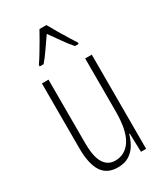

<svg xmlns="http://www.w3.org/2000/svg" viewBox="-193 -844 804 934"><g transform="rotate(-30 209.0 -377.0)"><path d="M348 -529V0H319L316 -104H313Q305 -75 290 -49Q275 -23 249.5 -6.5Q224 10 185 10Q124 10 96 -34Q68 -78 68 -165V-529H105V-174Q105 -96 127 -60.5Q149 -25 190 -25Q247 -25 279 -75.5Q311 -126 311 -233V-529ZM229 -764Q242 -740 260 -709.5Q278 -679 294.5 -652.5Q311 -626 319 -614V-606H298Q277 -630 253.5 -663.5Q230 -697 209 -726Q190 -699 166 -664Q142 -629 122 -606H100V-614Q112 -631 128.5 -658Q145 -685 161.5 -713.5Q178 -742 190 -764Z"/></g></svg>

Font: Noto Sans Devanagari ExtraCondensed ExtraLight
Style: Regular
Weight: 200
Width: 2
Designer: Jelle Bosma - Monotype Design Team
Foundry: Monotype Imaging Inc.
Version: Version 2.004; ttfautohint (v1.8.4.7-5d5b)